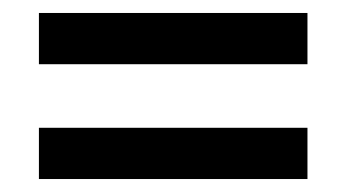

<svg xmlns="http://www.w3.org/2000/svg" viewBox="-20 -449 550 296"><path d="M40 -350V-429H454V-350ZM40 -173V-252H454V-173Z"/></svg>

Font: Manuale
Style: Italic
Weight: 400
Italic angle: -11°
Designer: Eduardo Tunni / Pablo Cosgaya
Foundry: Eduardo Tunni / Pablo Cosgaya
Version: Version 1.002